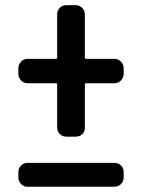

<svg xmlns="http://www.w3.org/2000/svg" viewBox="-20 -670 540 730"><path d="M85 40Q70.3 40 60.1 29.8Q49.8 19.5 49.8 4.9V-15.6Q49.8 -30.3 60.1 -40.5Q70.3 -50.8 85 -50.8H415Q429.7 -50.8 439.9 -41Q450.2 -31.2 450.2 -15.6V4.9Q450.2 19.5 439.9 29.8Q429.7 40 415 40ZM85 -353.5Q70.3 -353.5 60.1 -364.3Q49.8 -375 49.8 -389.6V-410.2Q49.8 -424.8 60.1 -435.5Q70.3 -446.3 85 -446.3H192.4Q197.3 -446.3 197.3 -450.2V-615.2Q197.3 -629.9 207 -640.1Q216.8 -650.4 232.4 -650.4H267.6Q282.2 -650.4 292.5 -640.1Q302.7 -629.9 302.7 -615.2V-450.2Q302.7 -446.3 307.6 -446.3H415Q429.7 -446.3 439.9 -435.5Q450.2 -424.8 450.2 -410.2V-389.6Q450.2 -375 439.9 -364.3Q429.7 -353.5 415 -353.5H307.6Q302.7 -353.5 302.7 -349.6V-184.6Q302.7 -169.9 293 -160.2Q283.2 -150.4 267.6 -150.4H232.4Q217.8 -150.4 207.5 -160.2Q197.3 -169.9 197.3 -184.6V-349.6Q197.3 -353.5 192.4 -353.5Z"/></svg>

Font: Rounded-L Mgen+ 1m medium
Style: Regular
Weight: 500
Designer: [Source Han Sans]
Ryoko NISHIZUKA  (kana & ideographs); Paul D. Hunt (Latin, Greek & Cyrillic); Wenlong ZHANG  (bopomofo
Version: Version 1.059.20150602